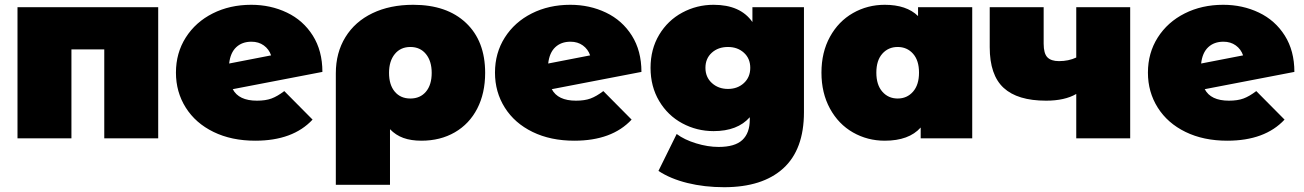

<svg xmlns="http://www.w3.org/2000/svg" viewBox="-20 -577 5441 801"><path d="M640 -547V0H415V-371H278V0H53V-547Z M1166 -197 1284 -78Q1202 10 1045 10Q946 10 871 -26.5Q796 -63 755 -128Q714 -193 714 -274Q714 -356 755 -420.5Q796 -485 867.5 -521Q939 -557 1028 -557Q1109 -557 1177 -524.5Q1245 -492 1285 -428.5Q1325 -365 1325 -277L951 -205Q976 -157 1052 -157Q1088 -157 1112.5 -166Q1137 -175 1166 -197ZM936 -312 1111 -346Q1102 -372 1080.5 -387.5Q1059 -403 1029 -403Q990 -403 965.5 -380Q941 -357 936 -312Z M2004 -273Q2004 -188 1971 -124Q1938 -60 1877.5 -25Q1817 10 1738 10Q1695 10 1663 -1.5Q1631 -13 1607 -38V194H1381V-271Q1381 -357 1421 -422Q1461 -487 1534 -522Q1607 -557 1704 -557Q1844 -557 1924 -481.5Q2004 -406 2004 -273ZM1781 -273Q1781 -322 1757 -351.5Q1733 -381 1692 -381Q1651 -381 1627 -351.5Q1603 -322 1603 -273Q1603 -223 1627 -194.5Q1651 -166 1692 -166Q1733 -166 1757 -194.5Q1781 -223 1781 -273Z M2497 -197 2615 -78Q2533 10 2376 10Q2277 10 2202 -26.5Q2127 -63 2086 -128Q2045 -193 2045 -274Q2045 -356 2086 -420.5Q2127 -485 2198.5 -521Q2270 -557 2359 -557Q2440 -557 2508 -524.5Q2576 -492 2616 -428.5Q2656 -365 2656 -277L2282 -205Q2307 -157 2383 -157Q2419 -157 2443.5 -166Q2468 -175 2497 -197ZM2267 -312 2442 -346Q2433 -372 2411.5 -387.5Q2390 -403 2360 -403Q2321 -403 2296.5 -380Q2272 -357 2267 -312Z M3334 -547V-109Q3334 47 3247.5 125.5Q3161 204 3001 204Q2919 204 2848 186.5Q2777 169 2727 136L2803 -18Q2835 6 2884 21Q2933 36 2978 36Q3046 36 3077 7Q3108 -22 3108 -78V-88Q3057 -30 2957 -30Q2887 -30 2826.5 -62.5Q2766 -95 2730 -155.5Q2694 -216 2694 -294Q2694 -372 2730 -432Q2766 -492 2826.5 -524.5Q2887 -557 2957 -557Q3069 -557 3119 -485V-547ZM3110 -294Q3110 -333 3083.5 -357Q3057 -381 3017 -381Q2976 -381 2949.5 -357Q2923 -333 2923 -294Q2923 -255 2950 -230.5Q2977 -206 3017 -206Q3057 -206 3083.5 -230.5Q3110 -255 3110 -294Z M4036 -547V0H3821V-45Q3772 10 3671 10Q3599 10 3538.5 -24.5Q3478 -59 3442.5 -124Q3407 -189 3407 -274Q3407 -359 3442.5 -423.5Q3478 -488 3538.5 -522.5Q3599 -557 3671 -557Q3762 -557 3810 -510V-547ZM3814 -274Q3814 -325 3789 -353Q3764 -381 3725 -381Q3686 -381 3661 -353Q3636 -325 3636 -274Q3636 -223 3661 -194.5Q3686 -166 3725 -166Q3764 -166 3789 -194.5Q3814 -223 3814 -274Z M4695 -547V0H4470V-185Q4422 -157 4344 -157Q4225 -157 4167 -210.5Q4109 -264 4109 -380V-547H4334V-395Q4334 -354 4349.5 -338Q4365 -322 4398 -322Q4438 -322 4470 -337V-547Z M5221 -197 5339 -78Q5257 10 5100 10Q5001 10 4926 -26.5Q4851 -63 4810 -128Q4769 -193 4769 -274Q4769 -356 4810 -420.5Q4851 -485 4922.5 -521Q4994 -557 5083 -557Q5164 -557 5232 -524.5Q5300 -492 5340 -428.5Q5380 -365 5380 -277L5006 -205Q5031 -157 5107 -157Q5143 -157 5167.5 -166Q5192 -175 5221 -197ZM4991 -312 5166 -346Q5157 -372 5135.5 -387.5Q5114 -403 5084 -403Q5045 -403 5020.5 -380Q4996 -357 4991 -312Z"/></svg>

Font: Montserrat Alternates Black
Style: Regular
Weight: 900
Designer: Julieta Ulanovsky
Foundry: Julieta Ulanovsky
Version: Version 7.200